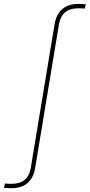

<svg xmlns="http://www.w3.org/2000/svg" viewBox="-146 -755 460 984"><path d="M-86.9 209.5Q-93.8 209.5 -100.3 209.2Q-106.9 209 -113.3 208.5Q-119.6 208 -126 207.5L-120.6 185.5Q-111.3 186.5 -103.5 186.8Q-95.7 187 -85.9 187Q-44.9 187 -20 167Q4.9 147 11.7 105.5L133.8 -630.9Q139.6 -665.5 155.3 -688.5Q170.9 -711.4 196 -723.1Q221.2 -734.9 254.9 -734.9Q265.1 -734.9 274.9 -734.4Q284.7 -733.9 293.9 -732.9L288.1 -710.9Q279.3 -711.9 271.7 -712.2Q264.2 -712.4 253.9 -712.4Q212.9 -712.4 188.2 -692.4Q163.6 -672.4 156.2 -630.9L34.2 105.5Q28.8 140.1 12.9 163.3Q-2.9 186.5 -28.1 198Q-53.2 209.5 -86.9 209.5Z"/></svg>

Font: Inter 28pt Thin
Style: Italic
Weight: 250
Italic angle: -9.3988°
Designer: Rasmus Andersson
Foundry: rsms
Version: Version 4.001;git-66647c0bb